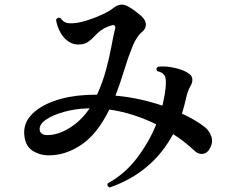

<svg xmlns="http://www.w3.org/2000/svg" viewBox="-20 -784 1040 843"><path d="M462 39Q448 34 453 21Q527 -19 580.5 -89Q634 -159 666 -238Q620 -261 568 -278Q516 -295 460 -303Q408 -197 339.5 -150Q271 -103 198 -102Q158 -101 125 -121Q92 -141 87 -188Q81 -240 116.5 -278.5Q152 -317 216 -340Q280 -363 359 -367Q371 -368 383 -368Q395 -368 406 -368Q431 -423 446 -479Q461 -535 469.5 -582Q478 -629 485 -656Q488 -666 484 -671Q480 -676 468 -672Q428 -661 397 -627Q384 -613 369.5 -602Q355 -591 334 -589Q305 -586 282.5 -600.5Q260 -615 245.5 -641Q231 -667 226 -697Q233 -710 245 -705Q259 -686 275.5 -683Q292 -680 320 -684Q339 -687 368.5 -696.5Q398 -706 428.5 -720Q459 -734 478 -749Q494 -762 511 -763.5Q528 -765 547 -753Q561 -745 576 -733.5Q591 -722 600 -714Q620 -696 620.5 -677Q621 -658 604 -644Q580 -625 561.5 -579.5Q543 -534 525.5 -476.5Q508 -419 487 -364Q543 -359 595 -347.5Q647 -336 693 -320Q696 -334 699 -347.5Q702 -361 704 -374Q712 -427 705.5 -446Q699 -465 670 -472Q662 -484 674 -491Q705 -495 744.5 -486.5Q784 -478 806 -463Q823 -453 824.5 -437Q826 -421 815 -404Q803 -382 797 -353Q793 -335 788.5 -318.5Q784 -302 779 -285Q810 -271 835 -256Q860 -241 878 -227Q899 -211 908 -184.5Q917 -158 900 -130Q890 -111 870 -108.5Q850 -106 833 -123Q815 -140 792 -158.5Q769 -177 740 -195Q649 -26 462 39ZM190 -191Q234 -191 285 -222Q336 -253 374 -309Q370 -308 367 -308Q364 -308 360 -308Q308 -306 260 -292.5Q212 -279 182.5 -259Q153 -239 154 -216Q156 -190 190 -191Z"/></svg>

Font: Zen Old Mincho Black
Style: Regular
Weight: 900
Designer: Yoshimichi Ohira
Foundry: Positype
Version: Version 1.001